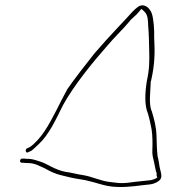

<svg xmlns="http://www.w3.org/2000/svg" viewBox="-20 -655 679 736"><path d="M57 -40C56 -36 57 -33 63 -31H71C75 -30 79 -30 86 -30C115 -30 131 -18 149 -11C165 -2 178 5 198 12C217 18 229 20 253 26C272 31 302 33 325 40C350 46 372 54 394 58C438 66 488 60 526 55L554 52C563 51 573 48 582 43C607 29 598 14 592 -14C590 -26 587 -48 584 -56V-57C581 -82 581 -105 580 -133C579 -169 571 -198 562 -228C549 -255 557 -305 558 -344L559 -345C574 -410 574 -457 571 -511C572 -540 569 -582 562 -603C555 -623 534 -645 509 -629C493 -617 481 -603 464 -584L433 -551C402 -518 370 -483 341 -449C323 -427 255 -339 238 -313C210 -263 183 -200 150 -151C137 -131 113 -103 94 -91L83 -86C74 -80 80 -65 89 -72L100 -77C105 -80 115 -90 129 -103C167 -138 194 -196 221 -251C261 -325 336 -417 389 -477C420 -514 450 -541 479 -576V-577L505 -601C506 -603 511 -608 511 -608L522 -621L533 -611C548 -597 547 -576 548 -557C551 -525 551 -492 552 -460C553 -422 553 -390 543 -345C535 -295 534 -250 547 -220C553 -201 557 -179 561 -160C565 -136 565 -103 564 -79V-78C563 -61 567 -50 571 -31L576 -7C577 0 579 6 581 10L580 12C580 19 581 21 583 26L573 31C566 34 561 35 556 36H555C534 38 520 40 498 42C480 44 458 49 430 46L404 43C365 39 335 22 297 16C275 13 251 6 233 4H232C190 -4 161 -27 136 -35C124 -39 104 -46 91 -46C85 -46 80 -46 74 -47H66C63 -48 58 -45 57 -40Z"/></svg>

Font: Stray Cat
Style: ExLtExtObl
Weight: 200
Version: Version 1.0